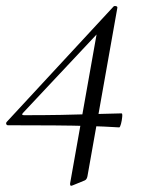

<svg xmlns="http://www.w3.org/2000/svg" viewBox="-38 -420 481 630"><path d="M201 188Q191 193 192 182L281 -319L309 -339L37 -49Q31 -42 41 -42Q109 -42 162.5 -43Q216 -44 263 -45.5Q310 -47 361 -48Q364 -48 363 -36.5Q362 -25 359 -13.5Q356 -2 353 -2Q305 -5 254 -6.5Q203 -8 139 -8.5Q75 -9 -12 -9Q-16 -9 -17.5 -13Q-19 -17 -15 -21L334 -398Q336 -401 342 -400Q348 -399 347 -394L249 158Q247 169 240 172Z"/></svg>

Font: Cormorant
Style: Italic
Weight: 400
Italic angle: -10°
Designer: Christian Thalmann (Catharsis Fonts)
Foundry: Catharsis Fonts
Version: Version 4.000